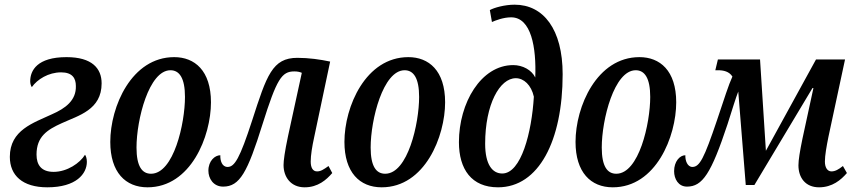

<svg xmlns="http://www.w3.org/2000/svg" viewBox="-20 -790 3650 820"><path d="M182 10C306 10 351 -48 351 -99C351 -112 347 -125 343 -129C322 -94 267 -56 209 -56C157 -56 136 -85 136 -130C136 -207 182 -236 244 -264C316 -297 414 -321 414 -434C414 -498 373 -546 264 -546C139 -546 109 -489 109 -443C109 -433 112 -423 116 -418C139 -451 187 -481 241 -481C289 -481 304 -456 304 -423C306 -361 259 -327 202 -302C123 -265 22 -235 22 -120C22 -41 76 10 182 10Z M610 10C795 10 881 -208 881 -353C881 -489 811 -546 724 -546C542 -546 451 -335 451 -184C451 -54 516 10 610 10ZM625 -48C587 -48 563 -79 563 -160C563 -279 616 -490 708 -490C746 -490 770 -457 770 -376C770 -263 722 -48 625 -48Z M1281 10C1338 10 1374 -22 1399 -51L1383 -81C1362 -66 1350 -58 1334 -58C1316 -58 1307 -74 1307 -100C1307 -127 1313 -164 1322 -205L1390 -527C1348 -536 1299 -543 1250 -543C1143 -543 1119 -468 1057 -276C1004 -113 982 -77 952 -77C928 -77 920 -104 921 -127C898 -127 870 -103 870 -61C870 -28 891 7 933 7C1004 7 1037 -54 1101 -259C1162 -453 1183 -485 1237 -485C1250 -485 1260 -483 1269 -479L1210 -208C1196 -142 1191 -104 1191 -85C1191 -34 1222 10 1281 10Z M1610 10C1795 10 1881 -208 1881 -353C1881 -489 1811 -546 1724 -546C1542 -546 1451 -335 1451 -184C1451 -54 1516 10 1610 10ZM1625 -48C1587 -48 1563 -79 1563 -160C1563 -279 1616 -490 1708 -490C1746 -490 1770 -457 1770 -376C1770 -263 1722 -48 1625 -48Z M2107 10C2281 10 2383 -189 2383 -473C2383 -665 2301 -770 2178 -770C2135 -770 2090 -757 2072 -747L2081 -696C2097 -703 2130 -716 2163 -716C2249 -716 2271 -587 2266 -459C2251 -491 2212 -512 2172 -512C2034 -512 1940 -350 1940 -183C1940 -67 1994 10 2107 10ZM2125 -49C2083 -49 2052 -87 2052 -176C2052 -344 2114 -456 2183 -456C2217 -456 2249 -427 2260 -377C2251 -225 2206 -49 2125 -49Z M2597 10C2782 10 2868 -208 2868 -353C2868 -489 2798 -546 2711 -546C2529 -546 2438 -335 2438 -184C2438 -54 2503 10 2597 10ZM2612 -48C2574 -48 2550 -79 2550 -160C2550 -279 2603 -490 2695 -490C2733 -490 2757 -457 2757 -376C2757 -263 2709 -48 2612 -48Z M3478 10C3535 10 3572 -22 3597 -51L3580 -81C3561 -66 3547 -58 3531 -58C3514 -58 3503 -74 3503 -100C3503 -126 3510 -165 3518 -205L3589 -536H3465L3251 -146L3226 -536H3046L3035 -490H3046C3070 -490 3094 -485 3108 -463C3091 -426 3075 -374 3042 -276C2987 -113 2968 -77 2937 -77C2916 -77 2906 -104 2907 -127C2883 -127 2859 -100 2859 -59C2859 -26 2877 7 2914 7C2980 7 3017 -48 3087 -259C3109 -328 3122 -371 3133 -399L3165 0H3202L3450 -414H3454L3407 -197C3396 -143 3390 -107 3390 -84C3390 -31 3420 10 3478 10Z"/></svg>

Font: Noto Serif Condensed Semi
Style: Italic
Weight: 600
Width: 3
Italic angle: -12°
Designer: Monotype Design Team
Foundry: Monotype Imaging Inc.
Version: Version 1.901